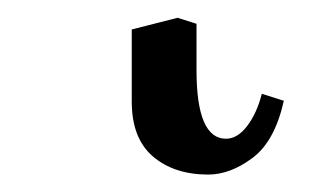

<svg xmlns="http://www.w3.org/2000/svg" viewBox="-20 59 372 217"><path d="M128.9 92.3 180.7 79.1 202.1 85.9V138.2Q202.1 215.8 235.4 215.8Q248.5 215.8 259.5 201.2Q270.5 186.5 275.9 165L300.8 172.9Q290.5 218.8 265.4 237.5Q240.2 256.3 215.3 256.3Q176.8 256.3 152.8 235.8Q128.9 215.3 128.9 173.8Z"/></svg>

Font: Libertinage
Style: f
Weight: 400
Designer: OSP
Foundry: OSP
Version: Version 1.0; 2008; OFL relea